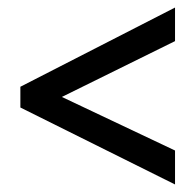

<svg xmlns="http://www.w3.org/2000/svg" viewBox="-20 -612 520 509"><path d="M444 -123V-213L144 -355L444 -503V-592L34 -382V-327Z"/></svg>

Font: Noto Sans Gujarati UI Condensed Medium
Style: Regular
Weight: 500
Width: 3
Designer: Jelle Bosma - Monotype Design Team, Universal Thirst
Foundry: Monotype Imaging Inc.
Version: Version 2.106